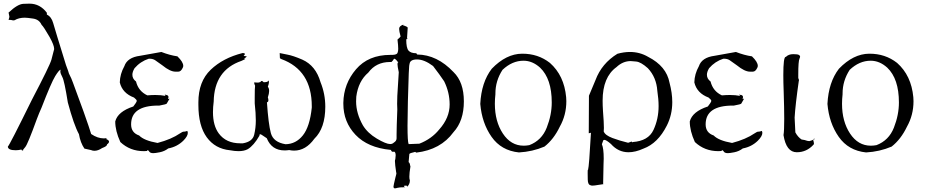

<svg xmlns="http://www.w3.org/2000/svg" viewBox="-20 -819 5074 1053"><path d="M498 8Q518 8 540 -7Q567 -17 567 -26V-27Q578 -35 578 -42Q578 -50 563 -56L565 -58Q565 -60 561 -61L550 -60Q515 -60 480 -84Q478 -89 465.5 -129Q453 -169 380 -366Q373 -387 358 -416Q357 -423 342 -462Q281 -659 271.5 -693Q262 -727 237 -739V-749Q199 -799 142 -799Q140 -799 108.5 -798Q77 -797 27 -750Q31 -731 31.5 -728Q32 -725 27 -710Q42 -710 45.5 -708.5Q49 -707 52 -707L60 -708Q83 -722 116 -722Q129 -722 162 -717Q195 -712 208 -683Q220 -672 252 -616Q277 -571 277 -551Q277 -546 275 -542Q271 -524 262 -491.5Q253 -459 155 -272Q32 -22 23 -15Q24 5 66 5Q82 5 98 1V2Q98 7 109 7L106 8Q105 8 105 6Q105 3 118.5 -12.5Q132 -28 182 -166Q194 -198 208 -229Q261 -366 282.5 -401Q304 -436 313 -437Q311 -433 311 -427Q311 -416 322 -396Q333 -376 352 -257Q385 -134 413 -83Q421 -36 443 -4L479 4Q488 8 498 8Z M821 21Q831 21 856.5 16Q882 11 903 -5Q951 -14 985 -47Q1010 -72 1010 -90Q1010 -96 1007 -101Q996 -97 990 -97Q989 -97 985.5 -97Q982 -97 968 -88Q920 -55 844 -35Q770 -48 743 -76Q699 -91 699 -137Q699 -240 848 -240H854Q893 -247 894.5 -251Q896 -255 910 -278Q898 -276 898 -272L899 -270Q904 -280 904 -287Q904 -293 899 -296Q894 -299 892 -299V-297L885 -301Q884 -301 884 -300Q884 -298 888 -293Q863 -298 832 -298Q812 -298 788 -296Q739 -319 726 -372Q706 -387 706 -409Q706 -425 718 -445Q750 -482 796 -497H800Q818 -497 830.5 -489Q843 -481 870 -461Q913 -426 942 -426Q943 -426 958 -426Q973 -426 983 -449Q985 -453 985 -458Q985 -479 953 -510Q911 -516 865 -534L748 -513Q678 -504 662 -456Q638 -413 637 -367Q651 -308 715 -284Q730 -272 730 -266Q730 -265 728.5 -260.5Q727 -256 711 -235Q626 -207 612 -153Q612 -101 640 -40Q693 10 769 10L788 9L786 7Q786 5 792 5L797 10Q802 21 821 21Z M1288 10Q1319 10 1339 -1Q1372 -21 1403 -75V-77Q1403 -83 1407 -83Q1409 -83 1414.5 -80Q1420 -77 1443 -61Q1470 6 1541 6Q1553 6 1566 4Q1580 7 1593 7Q1657 7 1704 -58Q1764 -116 1764 -234Q1764 -304 1738 -368Q1712 -459 1638 -492Q1587 -514 1556 -519.5Q1525 -525 1514 -528L1515 -502Q1515 -498 1523 -495Q1690 -434 1690 -236V-229Q1679 -124 1641 -76.5Q1603 -29 1546 -28Q1479 -39 1465.5 -89Q1452 -139 1444 -258Q1452 -259 1452 -270Q1452 -276 1449 -285Q1456 -306 1456 -320Q1456 -335 1449 -343Q1455 -360 1455 -369Q1455 -376 1451 -378V-377Q1451 -368 1426 -368Q1420 -375 1416 -375Q1411 -375 1408 -369L1396 -366Q1381 -366 1374 -367V-365Q1374 -359 1379 -349Q1377 -338 1377 -283V-252Q1383 -198 1383 -158Q1383 -118 1374 -80Q1365 -42 1312 -33H1298Q1220 -33 1180 -87Q1148 -130 1148 -204Q1148 -231 1152 -262Q1155 -434 1304 -485Q1326 -495 1326 -496H1318L1334 -509Q1325 -512 1316 -512Q1323 -519 1323 -523Q1323 -528 1310 -528Q1203 -501 1135.5 -436.5Q1068 -372 1068 -258V-244Q1068 -129 1114 -66Q1160 -3 1241 5Q1267 10 1288 10Z M2146 214Q2150 214 2160.5 211Q2171 208 2197 208L2199 210H2200L2195 200L2206 199Q2213 199 2213 202Q2213 204 2211 207Q2228 193 2228 170Q2225 164 2225 150Q2225 130 2231 94L2229 87Q2228 75 2221 70Q2225 31 2225 26Q2225 21 2257 14L2263 18Q2397 2 2467 -94Q2524 -156 2524 -263Q2524 -369 2467 -424Q2377 -519 2268 -520L2263 -527Q2233 -527 2220.5 -541.5Q2208 -556 2208 -602Q2215 -611 2217 -611L2212 -604L2216 -667Q2216 -673 2185 -682Q2185 -677 2186 -677Q2188 -677 2193 -684Q2169 -677 2169 -661Q2169 -648 2177 -619Q2176 -616 2160 -602Q2164 -569 2164 -551Q2164 -538 2160 -528.5Q2156 -519 2133 -518H2121Q2000 -518 1932.5 -439Q1865 -360 1863 -256V-250Q1863 -150 1930 -79.5Q1997 -9 2122 3V2Q2123 2 2128 11Q2133 14 2136 14Q2139 14 2140 12Q2150 14 2150 33Q2150 42 2148 55Q2146 56 2146 65Q2146 82 2153 128Q2154 128 2154 131Q2154 136 2149 153Q2138 199 2138 204Q2138 214 2146 214ZM2120 -29Q2097 -29 2046.5 -59Q1996 -89 1970 -132Q1933 -198 1933 -263L1934 -289Q1945 -374 2000 -421Q2043 -479 2119 -479H2127Q2136 -487 2141 -497H2142Q2150 -497 2165 -475L2163 -476Q2160 -476 2160 -467Q2160 -455 2167 -423Q2166 -397 2159 -293L2158 -249Q2158 -231 2159 -219Q2155 -117 2155 -82Q2155 -75 2155 -60.5Q2155 -46 2140 -37Q2132 -29 2120 -29ZM2230 -29H2221Q2215 -42 2215 -130Q2215 -183 2217 -263Q2222 -467 2226 -467Q2228 -493 2267 -493Q2307 -493 2355 -457Q2392 -409 2416 -373Q2446 -312 2446 -246Q2446 -173 2389 -109Q2347 -57 2280 -31Q2246 -29 2230 -29Z M2826 17Q2900 13 2966 -15Q3017 -55 3050 -124Q3086 -188 3086 -264L3085 -286Q3074 -405 2996 -474Q2931 -525 2843.5 -524.5Q2756 -524 2677 -442Q2620 -368 2614 -249Q2623 -144 2676 -68.5Q2729 7 2826 17ZM2852 -20Q2782 -20 2738 -86.5Q2694 -153 2694 -250Q2694 -275 2697 -302V-306Q2697 -376 2736 -436Q2789 -486 2851 -486Q2900 -486 2942 -448Q3006 -387 3006 -257Q3006 -189 2978.5 -119Q2951 -49 2883 -23Q2867 -20 2852 -20Z M3229 199Q3240 199 3262 195Q3284 191 3289 191H3290L3288 192V180Q3288 154 3290 81L3291 51Q3291 -5 3281 -28Q3288 -46 3288 -48Q3290 -52 3294 -52Q3305 -52 3331 -29Q3371 16 3427 16Q3465 16 3509 -4Q3588 -33 3637 -130Q3667 -189 3667 -259Q3667 -309 3652 -365Q3635 -456 3535 -507Q3489 -534 3435 -534Q3402 -534 3366 -524Q3280 -471 3246 -380L3210 -294L3209 -88L3221 -91Q3211 93 3205 113L3204 112Q3203 112 3203 131Q3203 139 3203.5 166.5Q3204 194 3219 197Q3222 199 3229 199ZM3425 -36Q3379 -47 3339 -62Q3299 -77 3291 -98Q3292 -105 3292 -117Q3292 -147 3287 -210Q3285 -241 3285 -267Q3285 -396 3361 -451Q3396 -484 3439 -484Q3443 -484 3469 -481.5Q3495 -479 3533 -445Q3580 -395 3585 -321Q3592 -275 3592 -237Q3592 -167 3564 -106.5Q3536 -46 3450 -40V-38Q3448 -38 3443 -43Q3443 -42 3425 -36Z M3972 21Q3982 21 4007.5 16Q4033 11 4054 -5Q4102 -14 4136 -47Q4161 -72 4161 -90Q4161 -96 4158 -101Q4147 -97 4141 -97Q4140 -97 4136.5 -97Q4133 -97 4119 -88Q4071 -55 3995 -35Q3921 -48 3894 -76Q3850 -91 3850 -137Q3850 -240 3999 -240H4005Q4044 -247 4045.5 -251Q4047 -255 4061 -278Q4049 -276 4049 -272L4050 -270Q4055 -280 4055 -287Q4055 -293 4050 -296Q4045 -299 4043 -299V-297L4036 -301Q4035 -301 4035 -300Q4035 -298 4039 -293Q4014 -298 3983 -298Q3963 -298 3939 -296Q3890 -319 3877 -372Q3857 -387 3857 -409Q3857 -425 3869 -445Q3901 -482 3947 -497H3951Q3969 -497 3981.5 -489Q3994 -481 4021 -461Q4064 -426 4093 -426Q4094 -426 4109 -426Q4124 -426 4134 -449Q4136 -453 4136 -458Q4136 -479 4104 -510Q4062 -516 4016 -534L3899 -513Q3829 -504 3813 -456Q3789 -413 3788 -367Q3802 -308 3866 -284Q3881 -272 3881 -266Q3881 -265 3879.5 -260.5Q3878 -256 3862 -235Q3777 -207 3763 -153Q3763 -101 3791 -40Q3844 10 3920 10L3939 9L3937 7Q3937 5 3943 5L3948 10Q3953 21 3972 21Z M4350 16Q4404 16 4442 -26Q4444 -28 4444 -32Q4444 -35 4442.5 -42Q4441 -49 4440 -50Q4441 -58 4445 -58L4450 -57Q4424 -45 4418 -45Q4410 -45 4393 -51L4376 -54Q4356 -67 4342 -93L4338 -174Q4342 -243 4361 -376L4362 -378Q4362 -382 4358 -391V-410Q4358 -485 4365 -498Q4368 -504 4368 -509Q4368 -514 4361 -518Q4354 -522 4330 -522Q4305 -522 4290 -507H4289Q4276 -507 4276 -407Q4276 -369 4278 -316Q4281 -225 4281 -167Q4281 -100 4277 -78Q4292 16 4350 16Z M4730 17Q4804 13 4870 -15Q4921 -55 4954 -124Q4990 -188 4990 -264L4989 -286Q4978 -405 4900 -474Q4835 -525 4747.5 -524.5Q4660 -524 4581 -442Q4524 -368 4518 -249Q4527 -144 4580 -68.5Q4633 7 4730 17ZM4756 -20Q4686 -20 4642 -86.5Q4598 -153 4598 -250Q4598 -275 4601 -302V-306Q4601 -376 4640 -436Q4693 -486 4755 -486Q4804 -486 4846 -448Q4910 -387 4910 -257Q4910 -189 4882.5 -119Q4855 -49 4787 -23Q4771 -20 4756 -20Z"/></svg>

Font: Xiaobo Songti 小帛宋体
Style: Regular
Weight: 400
Version: Version 1.501;March 17, 2024;FontCreator 14.0.0.2814 64-bit